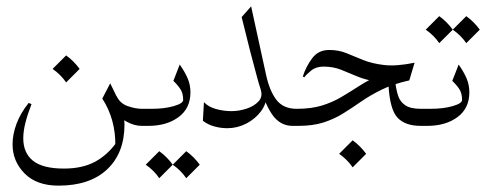

<svg xmlns="http://www.w3.org/2000/svg" viewBox="-20 -396 1529 604"><path d="M426.3 -53.7Q430.2 -53.7 436 -48.8Q441.9 -43.9 441.9 -26.9Q441.9 -9.8 436 -4.9Q430.2 0 426.3 0Q402.8 0 379.4 -12.7Q356 -25.4 346.7 -40V-93.8Q357.9 -70.3 382.3 -62Q406.7 -53.7 426.3 -53.7ZM326.7 -133.8Q345.2 -96.7 358.4 -67.6Q371.6 -38.6 371.6 -4.4Q371.6 85.4 317.1 136.7Q262.7 188 164.1 188Q95.2 188 57.4 149.7Q19.5 111.3 19.5 58.1Q19.5 26.4 32.2 -7.3Q44.9 -41 70.3 -72.3L79.1 -68.4Q66.9 -37.1 60.1 -10.3Q53.2 16.6 53.2 39.1Q53.2 85 83.7 109.6Q114.3 134.3 181.2 134.3Q237.8 134.3 277.1 113.8Q316.4 93.3 345.2 53.7L342.8 63.5Q344.2 -20.5 301.8 -85.9ZM188 -221.7Q212.4 -204.1 230.5 -179.2L188 -136.7Q171.4 -161.1 145.5 -179.2Z M426.3 -53.7H457Q497.6 -53.7 526.9 -62.3Q556.2 -70.8 556.2 -81.5Q556.2 -101.6 548.3 -114.3Q540.5 -127 525.4 -141.6L545.4 -192.9Q562.5 -168.5 570.8 -148.4Q579.1 -128.4 579.1 -105.5Q579.1 -55.2 541.7 -27.6Q504.4 0 446.3 0H426.3Q421.4 0 414.3 -5.6Q407.2 -11.2 407.2 -28.3Q407.2 -45.4 414.3 -49.6Q421.4 -53.7 426.3 -53.7ZM481 79.6Q505.4 97.2 523.4 122.1L481 164.6Q464.4 140.1 438.5 122.1ZM565.9 79.6Q590.3 97.2 608.4 122.1L565.9 164.6Q549.3 140.1 523.4 122.1Z M900.4 0Q860.4 0 835.4 -36.9Q810.5 -73.7 789.6 -149.7Q768.6 -225.6 740.2 -342.3L770 -376L816.9 -161.1Q828.1 -109.4 849.9 -81.5Q871.6 -53.7 913.1 -53.7Q922.9 -53.7 928.7 -48.8Q934.6 -43.9 934.6 -26.9Q934.6 -9.8 928.7 -4.9Q922.9 0 913.1 0ZM695.3 7.3Q674.3 7.3 654.1 1.7Q633.8 -3.9 618.2 -16.1L621.6 -74.7Q634.8 -60.1 658.9 -53.2Q683.1 -46.4 708.5 -46.4Q731.9 -46.4 755.6 -54.2Q779.3 -62 793.2 -76.9Q807.1 -91.8 800.3 -113.3L818.8 -97.7Q818.8 -69.8 801 -45.9Q783.2 -22 754.9 -7.3Q726.6 7.3 695.3 7.3Z M918 0Q906.2 0 901.9 -5.6Q897.5 -11.2 897.5 -25.9Q897.5 -53.7 913.1 -53.7Q959.5 -53.7 992.7 -64Q1025.9 -74.2 1053.5 -90.6Q1081.1 -106.9 1109.4 -125.2Q1137.7 -143.6 1173.6 -159.9Q1209.5 -176.3 1259.8 -186.5L1247.1 -145.5Q1197.8 -135.3 1163.8 -139.9Q1129.9 -144.5 1104 -155.5Q1078.1 -166.5 1053.2 -176.5Q1028.3 -186.5 997.6 -186.5Q974.1 -186.5 958.5 -173.8Q942.9 -161.1 937.5 -152.8L932.6 -155.3Q942.4 -186.5 961.9 -212.6Q981.4 -238.8 1015.6 -238.8Q1045.9 -238.8 1070.6 -228.5Q1095.2 -218.3 1123 -207Q1150.9 -195.8 1189 -191.4Q1227.1 -187 1284.2 -198.7L1267.6 -143.1Q1216.8 -131.8 1180.7 -114Q1144.5 -96.2 1116 -76.4Q1087.4 -56.6 1059.8 -39.3Q1032.2 -22 998.5 -11Q964.8 0 918 0ZM1303.7 0Q1254.9 0 1230.7 -25.6Q1206.5 -51.3 1202.1 -127.9L1224.1 -133.8Q1226.6 -112.3 1232.7 -94Q1238.8 -75.7 1255.1 -64.7Q1271.5 -53.7 1303.7 -53.7Q1316.9 -53.7 1326.7 -48.8Q1336.4 -43.9 1336.4 -26.9Q1336.4 -9.8 1326.7 -4.9Q1316.9 0 1303.7 0ZM1089.4 45.4Q1113.8 63 1131.8 87.9L1089.4 130.4Q1072.8 106 1046.9 87.9Z M1303.7 -53.7H1334.5Q1375 -53.7 1404.3 -62.3Q1433.6 -70.8 1433.6 -81.5Q1433.6 -101.6 1425.8 -114.3Q1418 -127 1402.8 -141.6L1422.9 -192.9Q1439.9 -168.5 1448.2 -148.4Q1456.5 -128.4 1456.5 -105.5Q1456.5 -55.2 1419.2 -27.6Q1381.8 0 1323.7 0H1303.7Q1298.8 0 1291.7 -5.6Q1284.7 -11.2 1284.7 -28.3Q1284.7 -45.4 1291.7 -49.6Q1298.8 -53.7 1303.7 -53.7ZM1361.8 -345.2Q1386.2 -327.6 1404.3 -302.7L1361.8 -260.3Q1345.2 -284.7 1319.3 -302.7ZM1446.8 -345.2Q1471.2 -327.6 1489.3 -302.7L1446.8 -260.3Q1430.2 -284.7 1404.3 -302.7Z"/></svg>

Font: Lateef ExtraLight
Style: Regular
Weight: 200
Designer: SIL International
Foundry: SIL International
Version: Version 4.200